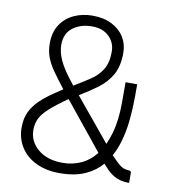

<svg xmlns="http://www.w3.org/2000/svg" viewBox="-81 -782 767 863"><g transform="rotate(10 302.0 -350.5)"><path d="M440 -66Q412 -33 370 -13Q321 11 248 11Q187 11 141 -11Q95 -33 70 -72.5Q45 -112 45 -162Q45 -204 60 -234.5Q75 -265 101 -289.5Q127 -314 161 -337Q164 -339 172.5 -344.5Q181 -350 189.5 -356Q198 -362 200 -363Q167 -405 145.5 -436Q124 -467 114 -495Q104 -523 104 -556Q104 -607 126.5 -641.5Q149 -676 187.5 -694Q226 -712 273 -712Q324 -712 361 -693Q398 -674 417.5 -642.5Q437 -611 437 -571Q437 -510 415 -471Q393 -432 355.5 -404Q318 -376 273 -349L433 -155Q444 -180 453 -210Q470 -269 470 -351V-443H523V-388Q523 -335 517.5 -279Q512 -223 496 -171Q486 -139 470 -110Q488 -91 500 -80Q517 -64 530 -59.5Q543 -55 557 -55L564 -50V0Q543 0 526 -4Q509 -8 493.5 -17Q478 -26 463 -41Q452 -52 440 -66ZM231 -324Q178 -287 149 -260.5Q120 -234 109.5 -211Q99 -188 99 -160Q99 -108 141 -72.5Q183 -37 254 -37Q299 -37 338 -55Q376 -72 405 -109ZM241 -387Q281 -411 313.5 -432.5Q346 -454 365.5 -485Q385 -516 385 -567Q385 -608 356.5 -636Q328 -664 279 -664Q227 -664 191.5 -637.5Q156 -611 156 -559Q156 -525 173.5 -487Q191 -449 241 -387Z"/></g></svg>

Font: Phudu Light Light
Style: Regular
Weight: 300
Version: Version 1.005;gftools[0.9.23]